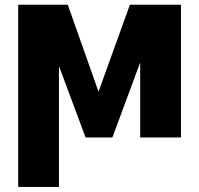

<svg xmlns="http://www.w3.org/2000/svg" viewBox="-20 -565 816 789"><path d="M54.7 -545.5H258.5L384.9 -188.2L513.8 -545.5H723.7V0H556.1V-308.2L441.8 0H331.7L222.3 -293.7V203.1H54.7Z"/></svg>

Font: Inter P Extra Bold
Style: Regular
Weight: 800
Designer: Rasmus Andersson
Foundry: rsms
Version: Version 3.018;git-588b23468